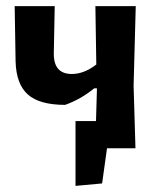

<svg xmlns="http://www.w3.org/2000/svg" viewBox="-20 -485 528 628"><path d="M193 -142Q109 -142 71 -176Q33 -210 31 -284L28 -465H159L156 -311Q155 -243 215 -243Q255 -243 295 -274L292 -465H424L417 -205L423 -2V0H330L314 115L227 123V-89H294L297 -192V-196H288Q244 -160 193 -142Z"/></svg>

Font: Alegreya Sans SC
Style: Bold
Weight: 700
Designer: Juan Pablo del Peral
Foundry: Huerta Tipografica
Version: Version 2.007